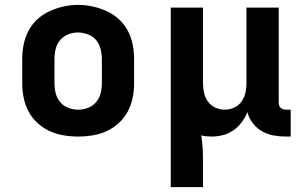

<svg xmlns="http://www.w3.org/2000/svg" viewBox="-20 -551 1240 786"><path d="M300 8Q270 8 240 3Q210 -2 183 -14.5Q156 -27 133.5 -47.5Q111 -68 97 -94.5Q83 -121 77 -150.5Q71 -180 71 -210V-310Q71 -340 77 -369.5Q83 -399 97 -425.5Q111 -452 133.5 -472.5Q156 -493 183.5 -505.5Q211 -518 240.5 -524.5Q270 -531 300 -531Q330 -531 359.5 -524.5Q389 -518 416.5 -505.5Q444 -493 466.5 -472.5Q489 -452 503 -425.5Q517 -399 523 -369.5Q529 -340 529 -310V-210Q529 -180 523 -150.5Q517 -121 503 -94.5Q489 -68 466.5 -47.5Q444 -27 417 -14.5Q390 -2 360 3Q330 8 300 8ZM300 -102Q321 -102 340.5 -109.5Q360 -117 373.5 -133Q387 -149 392 -169Q397 -189 397 -210V-310Q397 -331 391.5 -351.5Q386 -372 373 -387.5Q360 -403 339.5 -410.5Q319 -418 299 -418Q278 -418 258.5 -410Q239 -402 226 -386.5Q213 -371 208 -350.5Q203 -330 203 -310V-210Q203 -189 208 -169Q213 -149 226.5 -133Q240 -117 259.5 -109.5Q279 -102 300 -102Z M679 215V-520H811V-210Q811 -190 815.5 -170.5Q820 -151 831.5 -135Q843 -119 861.5 -110.5Q880 -102 900 -102Q920 -102 938.5 -110.5Q957 -119 968.5 -135Q980 -151 984.5 -170.5Q989 -190 989 -210V-520H1121V-132Q1121 -126 1122.5 -120Q1124 -114 1128.5 -110Q1133 -106 1139 -104Q1145 -102 1151 -102H1170V8H1151Q1125 8 1100 3.5Q1075 -1 1053 -13.5Q1031 -26 1015 -46.5Q999 -67 993 -92Q984 -70 969.5 -50.5Q955 -31 935.5 -17.5Q916 -4 893 2Q870 8 846 8Q835 8 824.5 7Q814 6 804 3Q808 29 809.5 55Q811 81 811 107V215Z"/></svg>

Font: Iosevka Custom XBdEx
Style: Regular
Weight: 800
Width: 7
Monospace: yes
Designer: Belleve Invis
Foundry: Belleve Invis
Version: Version 11.2.4; ttfautohint (v1.8.4)